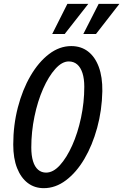

<svg xmlns="http://www.w3.org/2000/svg" viewBox="-20 -970 642 1000"><path d="M208 10Q160 10 124.5 -17Q89 -44 69 -94.5Q49 -145 49 -217Q49 -318 73 -410.5Q97 -503 139 -575Q181 -647 235.5 -688.5Q290 -730 351 -730Q402 -730 438.5 -702Q475 -674 494.5 -621.5Q514 -569 513 -495Q511 -395 486 -304Q461 -213 419.5 -142.5Q378 -72 323.5 -31Q269 10 208 10ZM220 -71Q257 -71 292 -109.5Q327 -148 356 -212.5Q385 -277 402 -357Q419 -437 419 -518Q419 -560 409.5 -589.5Q400 -619 382 -634.5Q364 -650 338 -650Q303 -650 268 -611Q233 -572 204.5 -507.5Q176 -443 159.5 -363Q143 -283 143 -202Q143 -160 152 -130.5Q161 -101 178.5 -86Q196 -71 220 -71ZM317 -793H252L331 -950H440ZM480 -793H414L494 -950H602Z"/></svg>

Font: Instrument Sans Condensed Medium
Style: Italic
Weight: 500
Width: 3
Italic angle: -13°
Designer: Rodrigo Fuenzalida
Foundry: fragTYPE
Version: Version 1.000;gftools[0.9.28]